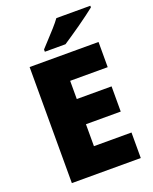

<svg xmlns="http://www.w3.org/2000/svg" viewBox="-168 -1019 884 1110"><g transform="rotate(-20 274.5 -463.5)"><path d="M501 0H77V-714H501V-559H270V-447H484V-292H270V-157H501ZM528 -917Q510 -903 483 -882.5Q456 -862 425 -840.5Q394 -819 365.5 -799.5Q337 -780 317 -767H190V-781Q207 -800 231 -825.5Q255 -851 279 -878Q303 -905 319 -927H528Z"/></g></svg>

Font: Noto Sans Bengali UI Black
Style: Regular
Weight: 900
Designer: Jelle Bosma - Monotype Design Team
Foundry: Monotype Imaging Inc.
Version: Version 2.003; ttfautohint (v1.8.4.7-5d5b)